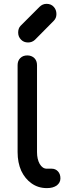

<svg xmlns="http://www.w3.org/2000/svg" viewBox="-20 -965 340 985"><path d="M219.7 0Q175.8 0 141.6 -24.4Q108.4 -47.9 88.9 -88.9Q70.3 -130.9 70.3 -184.6Q70.3 -334 70.3 -630.9Q70.3 -653.3 84 -667Q97.7 -680.7 120.1 -680.7Q141.6 -680.7 156.2 -667Q169.9 -653.3 169.9 -630.9Q169.9 -482.4 169.9 -184.6Q169.9 -148.4 183.6 -124Q198.2 -99.6 219.7 -99.6Q228.5 -99.6 245.1 -99.6Q264.6 -99.6 277.3 -85.9Q290 -72.3 290 -49.8Q290 -28.3 271.5 -13.7Q252 0 221.7 0Q221.7 0 219.7 0ZM124 -747.1Q101.6 -747.1 87.9 -761.7Q73.2 -776.4 73.2 -797.9Q73.2 -819.3 85 -832Q117.2 -864.3 182.6 -929.7Q198.2 -945.3 218.8 -945.3Q242.2 -945.3 255.9 -929.7Q269.5 -915 269.5 -892.6Q269.5 -872.1 255.9 -858.4Q223.6 -825.2 159.2 -760.7Q144.5 -747.1 124 -747.1Z"/></svg>

Font: Abed
Style: Bold
Weight: 700
Designer: Johan Aakerlund
Version: Version 3.105